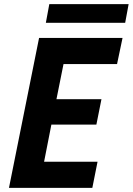

<svg xmlns="http://www.w3.org/2000/svg" viewBox="-20 -902 638 922"><path d="M23.1 0 167.6 -719.7H568.4L542.1 -594.4H285L251.1 -425.6H467.2L442.8 -303.5H226.7L191.7 -125.3H448.4L423.4 0ZM200.2 -792.5 216.8 -882.3H597.7L581.1 -792.5Z"/></svg>

Font: Reddit Sans
Style: Italic
Weight: 400
Italic angle: -11.25°
Designer: Stephen Hutchings
Version: Version 1.013